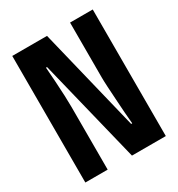

<svg xmlns="http://www.w3.org/2000/svg" viewBox="-170 -826 871 938"><g transform="rotate(-30 265.0 -357.0)"><path d="M38 0V-714H234L375 -136H381Q378 -164 375.5 -201Q373 -238 370.5 -276.5Q368 -315 366 -349.5Q364 -384 364 -406V-714H492V0H301L158 -582H152Q155 -542 158 -498.5Q161 -455 162.5 -416.5Q164 -378 164 -354V0Z"/></g></svg>

Font: Noto Sans Mono Condensed
Style: Bold
Weight: 700
Width: 3
Designer: Monotype Design Team
Foundry: Monotype Imaging Inc.
Version: Version 2.014